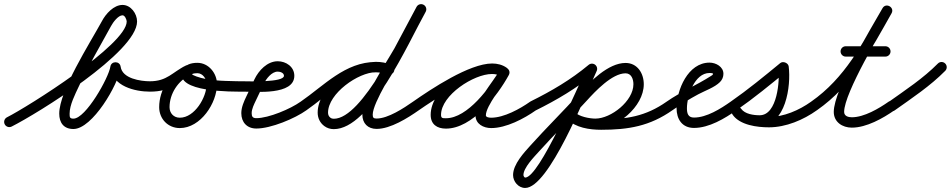

<svg xmlns="http://www.w3.org/2000/svg" viewBox="-32 -588 4586 926"><path d="M24.3 22.3C24.3 22.3 24.3 22.3 24.3 22.3C148.3 -40.2 629.1 -336.4 629.1 -484.4C629.1 -522.3 599 -564.2 558.9 -564.2C516.5 -564.2 478.3 -521.4 459.9 -486.7C459.9 -486.7 459.9 -486.8 460 -486.9C460 -486.9 460.1 -487 460.1 -487C399.1 -375.7 253.7 -149.5 253.7 -39.9C253.7 3.9 275.4 34.2 322.1 34.2C413.8 34.2 538 -180.2 549.7 -259.3C551.8 -273.5 538.5 -280.6 525.1 -280.6C511.7 -280.7 498.3 -273.7 500.2 -259.5C512.5 -172.3 617.5 -146.1 691 -146C704.8 -146 716 -157.2 716 -171C716 -184.8 704.8 -196 691 -196C646.3 -196.1 557.9 -208.5 549.8 -266.5C547.8 -280.6 536.4 -287.7 525.1 -287.8C513.7 -287.8 502.4 -280.8 500.3 -266.7C492.3 -213 381.7 -15.8 322.1 -15.8C304.1 -15.8 303.7 -23.2 303.7 -39.9C303.7 -81.8 330.5 -133.5 347.8 -170.5C394.6 -270.6 450.8 -366.1 503.9 -463C503.9 -463 504 -463.1 504 -463.1C504.1 -463.2 504.1 -463.3 504.1 -463.3C512.7 -479.6 538.1 -514.2 558.9 -514.2C570.8 -514.2 579.1 -492 579.1 -484.4C579.1 -372.7 102.3 -73 1.7 -22.3C-10.6 -16.1 -15.5 -1.1 -9.3 11.3C-3.1 23.6 11.9 28.5 24.3 22.3Z M691 -146C691 -146 691 -146 691 -146C797.8 -146.2 809.2 -189.3 886.3 -227C898.8 -233.1 903.9 -248 897.8 -260.4C891.8 -272.9 876.8 -278 864.4 -271.9C864.4 -271.9 864.4 -271.9 864.4 -271.9C798.8 -239.9 774.6 -196.1 691 -196C677.2 -196 666 -184.8 666 -171C666 -157.2 677.2 -146 691 -146ZM864.9 -272.2C864.9 -272.2 864.9 -272.2 864.9 -272.2C788.5 -236.7 735.7 -155.4 735.7 -71.2C735.7 -14.7 778.1 29.7 835.2 29.7C935.6 29.7 1014.6 -90.9 1014.6 -182.5C1014.6 -234.6 974.1 -285 920 -285C890.9 -285 858.2 -277.1 847.4 -246.3C847.4 -246.3 847.4 -246.3 847.4 -246.3C847.4 -246.4 847.5 -246.4 847.5 -246.4C809.9 -141.3 1091.7 -146.1 1142 -146C1155.8 -146 1167 -157.2 1167 -171C1167 -184.8 1155.8 -196 1142 -196C1142 -196 1142 -196 1142 -196C1135.2 -196 1128.6 -196.1 1121.9 -196.1C1115 -196.2 1108.4 -196.4 1101.7 -196.5C1042.1 -197.9 971.9 -198.7 915.3 -219.2C907.3 -222.1 894 -228 894.5 -229.6C894.5 -229.6 894.6 -229.6 894.6 -229.7C894.6 -229.7 894.6 -229.7 894.6 -229.7C896.2 -234.3 916 -235 920 -235C946.2 -235 964.6 -207 964.6 -182.5C964.6 -119 907 -20.3 835.2 -20.3C805.7 -20.3 785.7 -42.1 785.7 -71.2C785.7 -136 827.1 -199.5 885.9 -226.8C898.4 -232.6 903.9 -247.5 898.1 -260C892.2 -272.5 877.4 -278 864.9 -272.2Z M1117 -171C1117 -157.2 1128.2 -146 1142 -146C1201.1 -146.1 1387.5 -127.5 1387.5 -222.5C1387.5 -265.9 1347.6 -292.6 1307.4 -292.6C1257.1 -292.6 1215.6 -248.2 1195.4 -205.7C1182.6 -178.7 1169.7 -151.7 1156.9 -124.7C1144.8 -99.4 1131.8 -70.9 1131.8 -42.3C1131.8 1.5 1159.1 31.9 1204.3 31.9C1274.9 31.9 1390.2 -16.3 1446.6 -56.7C1457.8 -64.7 1460.4 -80.3 1452.3 -91.6C1444.3 -102.8 1428.7 -105.4 1417.4 -97.3C1369.6 -63.1 1264 -18.1 1204.3 -18.1C1186.9 -18.1 1181.8 -25.8 1181.8 -42.3C1181.8 -62.6 1193.5 -85.4 1202 -103.3C1214.9 -130.3 1227.7 -157.3 1240.6 -184.3C1251.9 -208 1278.1 -242.6 1307.4 -242.6C1319.1 -242.6 1337.5 -236.9 1337.5 -222.5C1337.5 -189.3 1163.6 -196 1142 -196C1128.2 -196 1117 -184.8 1117 -171Z M1446.1 -56.4C1446.1 -56.4 1446.1 -56.4 1446.1 -56.4C1548.8 -126.8 1647.5 -239.2 1780.9 -239.2C1800.1 -239.2 1819.2 -235 1837.4 -229.2C1850.5 -225 1864.6 -232.2 1868.8 -245.4C1873 -258.5 1865.8 -272.6 1852.6 -276.8C1852.6 -276.8 1852.6 -276.8 1852.6 -276.8C1829.5 -284.2 1805.3 -289.2 1780.9 -289.2C1632.7 -289.2 1530.8 -175.1 1417.9 -97.6C1406.5 -89.8 1403.6 -74.2 1411.4 -62.9C1419.2 -51.5 1434.8 -48.6 1446.1 -56.4ZM1853.5 -276.5C1853.5 -276.5 1853.5 -276.5 1853.5 -276.5C1829 -285.4 1807.2 -289.7 1780.8 -289.7C1668.1 -289.7 1500.1 -167.4 1500.1 -44.7C1500.1 -18.8 1511.1 4.4 1532.1 20C1545.4 30 1561.4 34.8 1577.9 34.8C1754.7 34.8 1935.6 -378 2020.8 -530.8C2027.6 -542.9 2023.2 -558.1 2011.2 -564.8C1999.1 -571.6 1983.9 -567.2 1977.2 -555.2C1903.2 -422.5 1717.1 -15.2 1577.9 -15.2C1572.1 -15.2 1566.6 -16.6 1561.9 -20C1553.6 -26.2 1550.1 -34.5 1550.1 -44.7C1550.1 -136.9 1696.2 -239.7 1780.8 -239.7C1801.5 -239.7 1817.5 -236.4 1836.5 -229.5C1849.5 -224.8 1863.8 -231.5 1868.5 -244.5C1873.2 -257.5 1866.5 -271.8 1853.5 -276.5ZM1976.9 -554.7C1976.9 -554.7 1976.9 -554.7 1976.9 -554.7C1941.4 -487.6 1905.6 -420.7 1869.8 -353.8C1869.8 -353.8 1869.9 -353.9 1870 -354.1C1870 -354.2 1870.1 -354.4 1870.1 -354.4C1825.4 -276 1715.6 -114.5 1715.6 -35.2C1715.6 6.7 1742 33.7 1784.3 33.7C1851.4 33.7 1934.4 -18.7 1988.3 -56.5C1999.6 -64.4 2002.4 -80 1994.5 -91.3C1986.6 -102.6 1971 -105.4 1959.7 -97.5C1915.3 -66.4 1839.3 -16.3 1784.3 -16.3C1769.5 -16.3 1765.6 -20.6 1765.6 -35.2C1765.6 -93 1875.8 -263.6 1913.5 -329.6C1913.5 -329.6 1913.6 -329.8 1913.7 -329.9C1913.8 -330.1 1913.9 -330.2 1913.9 -330.2C1949.7 -397.2 1985.6 -464.2 2021.1 -531.3C2027.6 -543.5 2022.9 -558.7 2010.7 -565.1C1998.5 -571.6 1983.3 -566.9 1976.9 -554.7Z M1953.5 -62.7C1961.4 -51.4 1977 -48.6 1988.3 -56.5C2061.4 -107.5 2251.3 -231.8 2341.6 -231.8C2355.8 -231.8 2370.8 -229 2382.5 -220.7C2395.4 -211.4 2409 -217.9 2416 -228.8C2423 -239.6 2423.3 -254.7 2409.5 -262.6C2386.6 -275.9 2367.4 -281.1 2340.3 -281.1C2224.7 -281.1 2045.1 -157.8 2045.1 -34.2C2045.1 11.8 2075.8 32.3 2118.7 32.3C2245.6 32.3 2367 -125.6 2421.9 -226C2429.9 -240.6 2423 -253.9 2412 -259.9C2401 -265.9 2386.1 -264.6 2378.1 -250C2343.3 -186.6 2261.3 -102.8 2261.3 -31.6C2261.3 10.3 2300 29.7 2337 29.7C2409.6 29.7 2495.4 -15.6 2553.4 -56.6C2564.7 -64.5 2567.4 -80.1 2559.4 -91.4C2551.5 -102.7 2535.9 -105.4 2524.6 -97.4C2475.6 -62.8 2398.5 -20.3 2337 -20.3C2330.3 -20.3 2311.3 -21.5 2311.3 -31.6C2311.3 -77.9 2395.4 -177.5 2421.9 -226C2429.9 -240.6 2423 -253.9 2412 -259.9C2401 -265.9 2386.1 -264.6 2378.1 -250C2333.4 -168.3 2223.2 -17.7 2118.7 -17.7C2102.9 -17.7 2095.1 -17.3 2095.1 -34.2C2095.1 -129.1 2253.3 -231.1 2340.3 -231.1C2358.8 -231.1 2369.4 -228.1 2384.5 -219.4C2398.2 -211.4 2411.4 -217.3 2418 -227.5C2424.6 -237.6 2424.4 -252.1 2411.5 -261.3C2391.2 -275.8 2366.3 -281.8 2341.6 -281.8C2231.6 -281.8 2047.4 -158.7 1959.7 -97.5C1948.4 -89.6 1945.6 -74 1953.5 -62.7Z M2550.1 -54.6C2550.1 -54.6 2550.1 -54.6 2550.1 -54.6C2653.7 -106 2750 -162.5 2839 -236.8C2849.6 -245.7 2851 -261.4 2842.2 -272C2833.3 -282.6 2817.6 -284 2807 -275.2C2721 -203.4 2628 -149 2527.9 -99.4C2515.5 -93.3 2510.5 -78.3 2516.6 -65.9C2522.7 -53.5 2537.7 -48.5 2550.1 -54.6ZM2800.3 -266.6C2800.3 -266.6 2800.3 -266.6 2800.3 -266.6C2754.5 -168.2 2568.5 268.5 2500.8 268.5C2497.5 268.5 2492.5 261.4 2492.5 256.3C2492.5 221.2 2543.8 168.9 2565.6 144.7C2641.5 60.5 2722.3 -19.2 2798.5 -103.2C2838.2 -146.9 2919.8 -234.4 2984.9 -234.4C3013.3 -234.4 3022.9 -205.8 3022.9 -181.7C3022.9 -100.9 2915.2 -16 2839.5 -16C2811.4 -16 2759.6 -25.6 2739.5 -47.8C2730.3 -58 2714.5 -58.8 2704.2 -49.5C2694 -40.3 2693.2 -24.5 2702.5 -14.2C2732.8 19.3 2796.4 34 2839.5 34C2942.6 34 3072.9 -72.9 3072.9 -181.7C3072.9 -234.2 3042.3 -284.4 2984.9 -284.4C2901.4 -284.4 2813.1 -193.7 2761.5 -136.8C2685.3 -52.7 2604.4 27 2528.4 111.3C2495.7 147.6 2442.5 204 2442.5 256.3C2442.5 287.6 2468.2 318.5 2500.8 318.5C2615.2 318.5 2790.2 -126.4 2845.7 -245.4C2851.5 -257.9 2846.1 -272.8 2833.6 -278.7C2821.1 -284.5 2806.2 -279.1 2800.3 -266.6ZM2703.1 -13.6C2703.1 -13.6 2703.1 -13.6 2703.1 -13.6C2743.7 28.1 2811.6 37.9 2867.2 37.9C2999 37.9 3102 20.4 3211.4 -56.6C3222.7 -64.5 3225.4 -80.1 3217.4 -91.4C3209.5 -102.7 3193.9 -105.4 3182.6 -97.4C3081.8 -26.5 2988.7 -12.1 2867.2 -12.1C2826.5 -12.1 2769.1 -17.5 2738.9 -48.4C2729.3 -58.3 2713.4 -58.5 2703.6 -48.9C2693.7 -39.3 2693.5 -23.4 2703.1 -13.6Z M3211.3 -56.5C3211.3 -56.5 3211.3 -56.5 3211.3 -56.5C3251.3 -84.4 3292.8 -110.3 3335.8 -133.3C3368.1 -150.6 3414.6 -166.3 3440.4 -192.3C3451.1 -203.2 3457 -216.7 3457 -232C3457 -266.4 3420.6 -286 3390 -286C3286.2 -286 3231 -154.3 3231 -66C3231 -13.3 3257.8 29 3315 29C3387.8 29 3463 -16.2 3520.4 -56.6C3531.7 -64.5 3534.4 -80.1 3526.4 -91.4C3518.5 -102.7 3502.9 -105.4 3491.6 -97.4C3443.6 -63.7 3376.4 -21 3315 -21C3286.6 -21 3281 -41.1 3281 -66C3281 -124.4 3317.6 -236 3390 -236C3402.6 -236 3407 -233.9 3407 -232C3407 -227.2 3400.6 -223.8 3397.2 -221.7C3327.7 -177 3252.5 -146.2 3182.7 -97.5C3171.4 -89.6 3168.6 -74 3176.5 -62.7C3184.4 -51.4 3200 -48.6 3211.3 -56.5Z M3485.5 -62.7C3493.3 -51.4 3508.9 -48.6 3520.3 -56.5C3604 -114.6 3684.2 -180.4 3762.9 -245.2C3769.5 -250.7 3758.8 -259 3746.7 -263.8C3734.6 -268.6 3721.1 -269.9 3722.2 -261.3C3729.7 -201.8 3717.6 -32.1 3631.8 -32.1C3602.8 -32.1 3560.5 -37.7 3542.5 -63.4C3532.9 -77 3517.9 -76.6 3507.6 -69.5C3497.4 -62.3 3492 -48.3 3501.5 -34.6C3536.9 15.7 3619.8 26.1 3676.5 26.1C3758.5 26.1 3842.4 -9.5 3908.5 -56.7C3919.8 -64.7 3922.4 -80.3 3914.3 -91.5C3906.3 -102.8 3890.7 -105.4 3879.5 -97.3C3879.5 -97.3 3879.5 -97.3 3879.5 -97.3C3821.9 -56.3 3747.9 -23.9 3676.5 -23.9C3638.9 -23.9 3566.5 -29.2 3542.5 -63.4C3532.9 -77 3517.9 -76.6 3507.6 -69.5C3497.4 -62.3 3492 -48.3 3501.5 -34.6C3530 5.8 3585.2 17.9 3631.8 17.9C3757.9 17.9 3783.7 -173.7 3771.8 -267.6C3770.7 -276.2 3763.9 -282.9 3755.6 -286.2C3747.4 -289.5 3737.8 -289.3 3731.1 -283.8C3653.5 -219.9 3574.4 -154.9 3491.7 -97.5C3480.4 -89.7 3477.6 -74.1 3485.5 -62.7Z M3873.5 -62.7C3881.4 -51.4 3897 -48.6 3908.3 -56.5C4079.8 -176.2 4167 -345.6 4267.8 -523.7C4276 -538.2 4269.2 -551.6 4258.3 -557.8C4247.4 -563.9 4232.4 -562.8 4224.2 -548.3C4170.1 -452.7 3989.2 -156.9 3989.2 -48.3C3989.2 0.8 4030.9 27.6 4076.3 27.6C4146.8 27.6 4226.4 -17.3 4282.3 -56.5C4293.6 -64.4 4296.4 -80 4288.5 -91.3C4280.6 -102.6 4265 -105.4 4253.7 -97.5C4206.9 -64.7 4135.6 -22.4 4076.3 -22.4C4059.3 -22.4 4039.2 -28 4039.2 -48.3C4039.2 -140.3 4221 -441 4267.8 -523.7C4276 -538.2 4269.2 -551.6 4258.3 -557.8C4247.4 -563.9 4232.4 -562.8 4224.2 -548.3C4127.6 -377.5 4044.2 -212.3 3879.7 -97.5C3868.4 -89.6 3865.6 -74 3873.5 -62.7ZM4047 -315C4047 -315 4047 -315 4047 -315C4110.7 -315 4174.3 -315 4238 -315C4251.8 -315 4263 -326.2 4263 -340C4263 -353.8 4251.8 -365 4238 -365C4238 -365 4238 -365 4238 -365C4174.3 -365 4110.7 -365 4047 -365C4033.2 -365 4022 -353.8 4022 -340C4022 -326.2 4033.2 -315 4047 -315Z M4247.6 -61.2C4255.6 -49.9 4271.2 -47.3 4282.5 -55.3C4365.9 -114.5 4454.9 -173.4 4526.8 -246.5C4536.5 -256.3 4536.4 -272.1 4526.5 -281.8C4516.7 -291.5 4500.9 -291.4 4491.2 -281.5C4491.2 -281.5 4491.2 -281.5 4491.2 -281.5C4421.4 -210.6 4334.4 -153.6 4253.5 -96C4242.3 -88 4239.6 -72.4 4247.6 -61.2Z"/></svg>

Font: FRB American Cursive Guidelines Semibold
Style: Italic
Weight: 600
Italic angle: -25°
Version: Version 2.0;Modular Font Editor K font №1